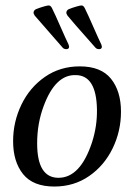

<svg xmlns="http://www.w3.org/2000/svg" viewBox="-20 -673 491 703"><path d="M28 -156Q28 -227 58.5 -290Q89 -353 144.5 -391.5Q200 -430 272 -430Q350 -430 386.5 -384.5Q423 -339 423 -264Q423 -193 392.5 -130Q362 -67 306.5 -28.5Q251 10 179 10Q101 10 64.5 -35.5Q28 -81 28 -156ZM317 -152Q336 -211 335 -272Q333 -397 258 -398Q183 -401 140 -285Q116 -221 116 -148Q116 -23 193 -22Q274 -21 317 -152ZM209 -499 107 -616Q102 -624 103 -628Q104 -636 113 -640Q123 -644 138 -648.5Q153 -653 158 -653Q162 -653 164.5 -651Q167 -649 170 -644Q173 -640 218 -538L231 -510Q233 -504 233 -501Q232 -493 223 -493Q214 -493 209 -499ZM329 -499Q235 -605 227 -616Q222 -624 223 -628Q224 -636 233 -640Q243 -644 258 -648.5Q273 -653 278 -653Q282 -653 284.5 -651Q287 -649 290 -644Q293 -640 338 -538L351 -510Q353 -504 353 -501Q352 -493 343 -493Q334 -493 329 -499Z"/></svg>

Font: Unna
Style: Italic
Weight: 400
Italic angle: -8.05°
Designer: Jorge de Buen Unna
Foundry: Omnibus-Type
Version: Version 2.008